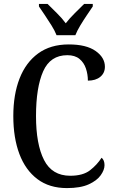

<svg xmlns="http://www.w3.org/2000/svg" viewBox="-20 -951 588 981"><path d="M322 10Q232 10 171 -36Q110 -82 79 -164.5Q48 -247 48 -358Q48 -468 80 -550Q112 -632 175 -678Q238 -724 331 -724Q421 -724 468.5 -690.5Q516 -657 516 -610Q516 -578 492.5 -558.5Q469 -539 429 -539Q429 -571 419 -601Q409 -631 386 -650Q363 -669 324 -669Q237 -669 200.5 -586.5Q164 -504 164 -358Q164 -214 205 -133.5Q246 -53 339 -53Q404 -53 440 -81Q476 -109 499 -145Q514 -133 514 -107Q514 -83 494.5 -55.5Q475 -28 433 -9Q391 10 322 10ZM269 -771Q260 -794 243.5 -820.5Q227 -847 209.5 -873Q192 -899 179 -918V-931H223Q245 -909 271 -883.5Q297 -858 316 -832Q336 -858 362 -883.5Q388 -909 410 -931H454V-918Q441 -899 423.5 -873Q406 -847 390 -820.5Q374 -794 365 -771Z"/></svg>

Font: Noto Serif Tamil Condensed Medium
Style: Regular
Weight: 500
Width: 3
Designer: Indian Type Foundry, Tom Grace, and the Monotype Design Team
Foundry: Monotype Imaging Inc.
Version: Version 2.004; ttfautohint (v1.8.4.7-5d5b)